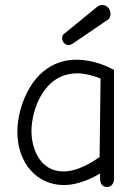

<svg xmlns="http://www.w3.org/2000/svg" viewBox="-20 -745 545 775"><path d="M440 -463C425 -471 363 -504 289 -504C115 -504 50 -318 50 -214C50 -85 130 2 238 2C293 2 348 -23 384 -45V-22C384 -5 393 10 412 10C428 10 440 -4 440 -20ZM382 -111C359 -95 297 -53 236 -53C141 -53 107 -146 107 -216C107 -299 155 -449 292 -449C326 -449 367 -436 386 -428ZM416 -666C423 -671 426 -680 426 -689C426 -709 411 -725 392 -725C381 -725 371 -717 363 -710L237 -607C232 -603 231 -596 231 -590C231 -575 243 -563 257 -563C263 -563 271 -567 278 -572Z"/></svg>

Font: Comic Neue
Style: Normal
Weight: 400
Designer: Craig Rozynski
Foundry: Craig Rozynski
Version: Version 2.003